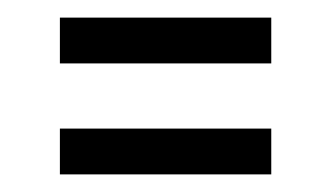

<svg xmlns="http://www.w3.org/2000/svg" viewBox="-20 -406 376 218"><path d="M48 -334V-386H288V-334ZM48 -208V-260H288V-208Z"/></svg>

Font: Bricolage Grotesque Condensed ExtraLight
Style: Regular
Weight: 250
Width: 3
Designer: Mathieu Triay
Foundry: Atelier Triay
Version: Version 1.000;gftools[0.9.30]